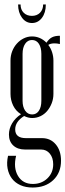

<svg xmlns="http://www.w3.org/2000/svg" viewBox="-20 -665 293 859"><path d="M126 174Q95 174 71.5 163.5Q48 153 33.5 134Q19 115 14 89Q9 63 16 32H52Q39 86 60.5 122Q82 158 127 158Q166 158 192 133Q218 108 218 70Q218 41 203 22.5Q188 4 164 4H92Q59 4 39.5 -14Q20 -32 20 -63Q20 -89 34 -113Q48 -137 74 -154Q51 -168 39 -192.5Q27 -217 27 -245V-394Q27 -416 34.5 -435.5Q42 -455 55.5 -470Q69 -485 86.5 -493.5Q104 -502 123 -502Q160 -502 188 -474Q199 -491 212.5 -498Q226 -505 248 -505V-468Q235 -471 224 -471Q206 -471 196 -464Q207 -450 213 -431.5Q219 -413 219 -394V-245Q219 -223 211.5 -203.5Q204 -184 191.5 -169Q179 -154 161.5 -145.5Q144 -137 124 -137Q106 -137 88 -146Q48 -121 48 -86Q48 -47 96 -47H168Q206 -47 229.5 -19Q253 9 253 54Q253 108 218 141Q183 174 126 174ZM81 -214Q81 -187 92.5 -170Q104 -153 124 -153Q143 -153 154 -169.5Q165 -186 165 -214V-424Q165 -452 154 -469Q143 -486 123 -486Q104 -486 92.5 -469Q81 -452 81 -424ZM173 -645H185Q185 -608 167.5 -585Q150 -562 123 -562Q96 -562 78.5 -585.5Q61 -609 61 -645H72Q72 -622 86 -608Q100 -594 123 -594Q145 -594 159 -608Q173 -622 173 -645Z"/></svg>

Font: Moniqa Cond Heading
Style: Regular
Weight: 400
Width: 3
Designer: Rajesh Rajput
Foundry: Rajesh Rajput
Version: Version 1.000